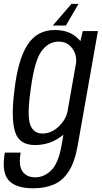

<svg xmlns="http://www.w3.org/2000/svg" viewBox="-50 -758 534 1008"><path d="M125 230.5Q31 230.5 -5.8 187.2Q-42.5 144 -24.5 43H58.5Q46.5 111.5 68.2 142.2Q90 173 135.5 173Q180.5 173 218.2 137Q256 101 273 6.5L283 -51Q275.5 -45 267.5 -39Q208 3.5 133.5 3.5Q49 3.5 28.2 -68.8Q7.5 -141 25.5 -282Q43.5 -443 93.8 -521.8Q144 -600.5 238 -600.5Q312.5 -600.5 357.5 -557.5Q366 -550 372 -542L384.5 -595H464L358 5.5Q343 91 311.8 140.2Q280.5 189.5 233.8 210Q187 230.5 125 230.5ZM349.5 -428.5Q353.5 -469.5 330.5 -502.5Q304.5 -539.5 258 -539.5Q204 -539.5 167.2 -488.5Q130.5 -437.5 111 -287.5Q91.5 -151 108.5 -104Q125.5 -57 173 -57Q219.5 -57 258.5 -94Q293 -127 303.5 -167.5ZM362.2 -737.6 295.8 -623.8H227L325.1 -737.6Z"/></svg>

Font: Anybody
Style: Italic
Weight: 400
Italic angle: -10°
Designer: Tyler Finck
Foundry: Etcetera Type Company
Version: Version 1.010; ttfautohint (v1.8.3) -l 8 -r 50 -G 200 -x 14 